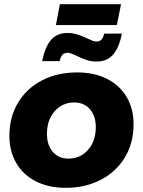

<svg xmlns="http://www.w3.org/2000/svg" viewBox="-20 -894 684 920"><path d="M620 -298Q620 -209 578.5 -140Q537 -71 463 -32.5Q389 6 295 6Q213 6 152 -25Q91 -56 58 -112.5Q25 -169 25 -244Q25 -333 66.5 -402Q108 -471 181.5 -509Q255 -547 350 -547Q432 -547 493 -516Q554 -485 587 -429Q620 -373 620 -298ZM205 -252Q205 -199 233 -166.5Q261 -134 308 -134Q365 -134 402 -176Q439 -218 439 -285Q439 -338 411 -370.5Q383 -403 336 -403Q279 -403 242 -361Q205 -319 205 -252ZM442 -599Q417 -599 396.5 -606Q376 -613 350 -625Q318 -641 304 -641Q287 -641 278.5 -631Q270 -621 266 -601H182Q195 -667 223.5 -701.5Q252 -736 303 -736Q328 -736 348.5 -729.5Q369 -723 398 -710Q410 -704 421.5 -699.5Q433 -695 441 -695Q458 -695 466.5 -704.5Q475 -714 479 -733H564Q551 -666 522 -632.5Q493 -599 442 -599ZM267 -874H560L540 -774H248Z"/></svg>

Font: Gontserrat
Style: Bold Italic
Weight: 700
Italic angle: -11.3°
Designer: Julieta Ulanovsky
Foundry: Julieta Ulanovsky
Version: Version 6.001